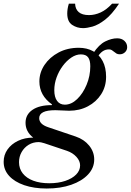

<svg xmlns="http://www.w3.org/2000/svg" viewBox="-128 -802 732 1075"><path d="M394 -504Q426 -552.5 461.2 -570Q496.5 -587.5 528 -587.5Q553.5 -587.5 568.8 -573Q584 -558.5 584 -538Q584 -521 571.8 -509.5Q559.5 -498 542.5 -498Q531.5 -498 524.2 -502.2Q517 -506.5 511 -511.8Q505 -517 498.2 -521.2Q491.5 -525.5 482.5 -525.5Q462.5 -525.5 446.8 -514.8Q431 -504 415 -479ZM147.5 224Q198.5 224 237.5 210.8Q276.5 197.5 298.5 175Q320.5 152.5 320.5 124Q320.5 99 299.8 76.2Q279 53.5 247 42.5L120.5 0Q99.5 -6.5 89 -6.5Q57 -6.5 32.2 8.8Q7.5 24 -7 49.5Q-21.5 75 -21.5 106Q-21.5 142.5 -0.5 169Q20.5 195.5 58.5 209.8Q96.5 224 147.5 224ZM235 -216Q271.5 -216 304 -247.2Q336.5 -278.5 357 -327.8Q377.5 -377 377.5 -431Q377.5 -465 365.2 -481.2Q353 -497.5 324.5 -497.5Q298 -497.5 271.8 -480Q245.5 -462.5 223.8 -433.5Q202 -404.5 189 -369Q176 -333.5 176 -297Q176 -258.5 191.5 -237.2Q207 -216 235 -216ZM133.5 253.5Q62 253.5 7.5 234.8Q-47 216 -77.2 182.5Q-107.5 149 -107.5 104Q-107.5 65.5 -86 35Q-64.5 4.5 -27 -13.5Q10.5 -31.5 58 -31.5Q15 -64.5 15 -114.5Q15 -160.5 53.8 -187Q92.5 -213.5 162 -213.5L163 -217.5Q92.5 -267.5 92.5 -346Q92.5 -395.5 121.2 -438.5Q150 -481.5 199.8 -508Q249.5 -534.5 313 -534.5Q358.5 -534.5 393 -515.5Q427.5 -496.5 446.8 -460.2Q466 -424 466 -372Q466 -317.5 438.5 -274.5Q411 -231.5 364.2 -206.8Q317.5 -182 259 -182Q243.5 -182 222 -183.5Q200.5 -185 182 -185Q136 -185 113.8 -173.8Q91.5 -162.5 91.5 -140.5Q91.5 -123.5 103.8 -111Q116 -98.5 141 -90L296 -37.5Q343 -21.5 371.2 13.2Q399.5 48 399.5 91Q399.5 138 365.2 174.8Q331 211.5 271 232.5Q211 253.5 133.5 253.5ZM337 -644.5Q303 -644.5 275.8 -662.8Q248.5 -681 248.5 -726.5Q248.5 -738 250.5 -751.8Q252.5 -765.5 257.5 -781.5H292.5Q293.5 -751 312.8 -734.2Q332 -717.5 370.5 -717.5Q403 -717.5 435.8 -732.5Q468.5 -747.5 499.5 -781.5H538.5Q498 -720.5 459.8 -691.2Q421.5 -662 390 -653.2Q358.5 -644.5 337 -644.5Z"/></svg>

Font: Libre Caslon Text
Style: Italic
Weight: 400
Italic angle: -22.583°
Designer: Pablo Impallari, Rodrigo Fuenzalida, Katja Schimmel
Foundry: Pablo Impallari, Rodrigo Fuenzalida
Version: Version 2.000